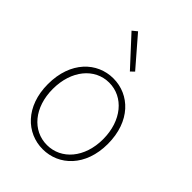

<svg xmlns="http://www.w3.org/2000/svg" viewBox="-237 -933 1060 1060"><g transform="rotate(45 293.0 -403.5)"><path d="M293 13C419 13 527 -88 527 -262C527 -439 419 -540 293 -540C167 -540 59 -439 59 -262C59 -88 167 13 293 13ZM293 -20C181 -20 97 -118 97 -262C97 -407 181 -507 293 -507C405 -507 490 -407 490 -262C490 -118 405 -20 293 -20ZM330 -631 351 -651 205 -820 177 -797Z"/></g></svg>

Font: Harano Aji Gothic ExtraLight
Style: Regular
Weight: 250
Foundry: Masamichi Hosoda
Version: HaranoAjiGothic-ExtraLight version 20230610;ttx 4.39.4